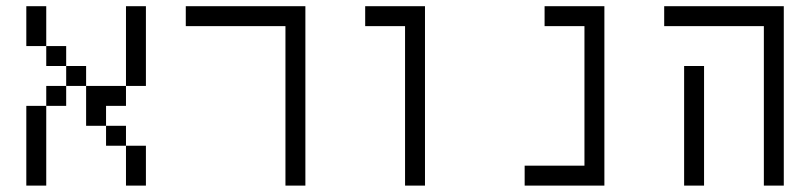

<svg xmlns="http://www.w3.org/2000/svg" viewBox="-20 -582 2540 602"><path d="M62.5 -250Q62.5 -250 62.5 0H125Q125 0 125 -250ZM375 -125Q375 -125 375 0H437.5Q437.5 0 437.5 -125ZM375 -125V-187.5H312.5V-125ZM312.5 -187.5V-250H375V-312.5H250Q250 -312.5 250 -187.5ZM125 -250H187.5V-312.5H125ZM187.5 -312.5H250V-375H187.5ZM375 -312.5H437.5Q437.5 -312.5 437.5 -562.5H375Q375 -562.5 375 -312.5ZM187.5 -375V-437.5H125V-375ZM125 -437.5Q125 -437.5 125 -562.5H62.5Q62.5 -562.5 62.5 -437.5Z M875 -500Q875 -500 875 0H937.5V-562.5H562.5V-500Z M1250 -500Q1250 -500 1250 0H1312.5V-562.5H1125V-500Z M1812.5 -62.5H1625V0H1875V-562.5H1687.5V-500H1812.5Z M2125 -375Q2125 -375 2125 0H2187.5Q2187.5 0 2187.5 -375ZM2375 -500Q2375 -500 2375 0H2437.5V-562.5H2062.5V-500Z"/></svg>

Font: UnifontExMono
Style: Regular
Weight: 500
Version: Version 15.0.06